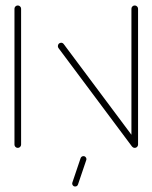

<svg xmlns="http://www.w3.org/2000/svg" viewBox="-20 -538 554 698"><path d="M44.8 -0.4Q39.6 -0.4 36.1 -3.9Q32.6 -7.4 32.6 -12.2V-506.3Q32.6 -511.1 36.1 -514.6Q39.6 -518.1 44.8 -518.1Q49.6 -518.1 53.1 -514.6Q56.7 -511.1 56.7 -506.3V-12.2Q56.7 -7.4 53.1 -3.9Q49.6 -0.4 44.8 -0.4ZM190.4 -370.4Q190.4 -375.6 193.9 -379.1Q197.4 -382.6 202.2 -382.6Q208.1 -382.6 211.9 -377.4L479.3 -19.3L460 -5.2L192.6 -363.3Q190.4 -366.3 190.4 -370.4ZM470 -0.4Q464.8 -0.4 461.3 -3.9Q457.8 -7.4 457.8 -12.2V-506.3Q457.8 -511.1 461.3 -514.6Q464.8 -518.1 470 -518.1Q474.8 -518.1 478.3 -514.6Q481.9 -511.1 481.9 -506.3V-12.2Q481.9 -7.4 478.3 -3.9Q474.8 -0.4 470 -0.4ZM243 125.9 273 37Q274.1 33.7 276.9 31.7Q279.6 29.6 283.3 29.6Q288.9 29.6 292 34.1Q295.2 38.5 293.7 43.7L263.7 132.2Q262.6 135.9 259.8 138Q257 140 253.3 140Q247.8 140 244.6 135.6Q241.5 131.1 243 125.9Z"/></svg>

Font: 26F Galaxy Sans Thin
Style: Regular
Weight: 100
Designer: C₂₉H₂₅N₃O₅
Version: Version 1.100